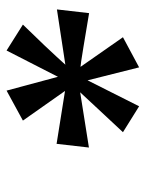

<svg xmlns="http://www.w3.org/2000/svg" viewBox="48 -830 434 570"><g transform="rotate(-90 265.0 -545.0)"><path d="M234.5 -349 157.5 -397 276 -524 112 -498 123 -594 280 -569 192 -694 281 -742.5 322 -590 400 -742.5 477 -694Q438.5 -654.5 416 -630.8Q393.5 -607 381.8 -594.2Q370 -581.5 365.2 -576Q360.5 -570.5 358 -568L522 -593L511 -497.5Q442.5 -509 410.8 -514.2Q379 -519.5 368 -521Q357 -522.5 351.5 -523L439.5 -397L350 -349L311.5 -502Z"/></g></svg>

Font: Expletus Sans SemiBold
Style: Italic
Weight: 600
Italic angle: -7°
Version: Version 7.500